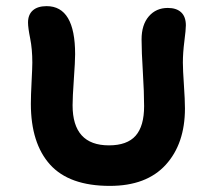

<svg xmlns="http://www.w3.org/2000/svg" viewBox="-20 -671 695 629"><path d="M339.8 -62Q207 -62 144 -131.8Q81.1 -201.7 81.1 -331.1Q81.1 -357.4 83.5 -404.1Q85.9 -450.7 85.9 -465.8Q85.9 -509.8 78.9 -544.9Q71.8 -580.1 71.8 -597.2Q71.8 -623 87.6 -637Q103.5 -650.9 132.8 -650.9Q226.1 -650.9 226.1 -493.2Q226.1 -469.7 221.9 -410.9Q217.8 -352.1 217.8 -326.2Q217.8 -194.8 336.9 -194.8Q396.5 -194.8 424.3 -226.3Q452.1 -257.8 452.1 -323.2Q452.1 -368.2 448 -435.1Q443.8 -502 443.8 -542Q443.8 -589.8 467.5 -617.4Q491.2 -645 529.8 -645Q558.1 -645 573.5 -630.6Q588.9 -616.2 588.9 -587.9Q588.9 -574.2 584 -535.9Q579.1 -497.6 579.1 -465.8Q579.1 -441.9 582.5 -392.8Q585.9 -343.8 585.9 -315.9Q585.9 -200.2 522.9 -131.1Q460 -62 339.8 -62Z"/></svg>

Font: Shantell Sans Irregular Bouncy
Style: Regular
Weight: 600
Designer: Stephen Nixon, Anya Danilova, Shantell Martin
Foundry: Arrow Type
Version: Version 1.006;[9816181b4]